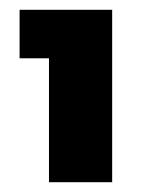

<svg xmlns="http://www.w3.org/2000/svg" viewBox="-20 -724 289 392"><path d="M20 -605V-704H209V-352H80V-605Z"/></svg>

Font: Fz Poppins
Style: Bold
Weight: 700
Designer: Ninad Kale (Devanagari), Jonny Pinhorn (Latin)
Foundry: Indian Type Foundry
Version: Vit hóa bi Vntype.Com & FontZin.Com